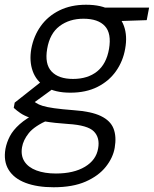

<svg xmlns="http://www.w3.org/2000/svg" viewBox="-54 -558 649 810"><path d="M172 232Q103 232 54 213.5Q5 195 -17.5 158.5Q-40 122 -31 70Q-26 43 -12.5 17Q1 -9 29 -34Q57 -59 103 -82L152 -53Q91 -26 67.5 3.5Q44 33 39 63Q33 98 49 123Q65 148 99.5 161Q134 174 182 174Q257 174 304.5 145.5Q352 117 360 68Q368 23 342 -3.5Q316 -30 233 -35Q175 -39 136.5 -45.5Q98 -52 73 -61Q48 -70 32.5 -80.5Q17 -91 4 -103L8 -125L122 -215L184 -194L63 -106L77 -138Q88 -131 98 -124Q108 -117 125.5 -111.5Q143 -106 174.5 -101.5Q206 -97 258 -93Q331 -88 371.5 -68.5Q412 -49 425 -15.5Q438 18 430 65Q423 107 392.5 145.5Q362 184 307.5 208Q253 232 172 232ZM243 -167Q178 -167 138.5 -191.5Q99 -216 84 -258Q69 -300 78 -352Q88 -406 118 -448Q148 -490 196.5 -514Q245 -538 309 -538Q375 -538 414.5 -514Q454 -490 469 -448Q484 -406 474 -352Q465 -300 435.5 -258Q406 -216 357.5 -191.5Q309 -167 243 -167ZM254 -225Q316 -225 355.5 -256.5Q395 -288 406 -352Q417 -417 388.5 -448Q360 -479 298 -479Q239 -479 197.5 -448Q156 -417 145 -352Q134 -288 163.5 -256.5Q193 -225 254 -225ZM385 -467 375 -526H575L565 -473Z"/></svg>

Font: DM Sans 9pt Light
Style: Italic
Weight: 300
Italic angle: -10°
Version: Version 4.004;gftools[0.9.30]